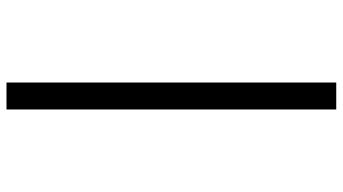

<svg xmlns="http://www.w3.org/2000/svg" viewBox="-252 -587 1055 591"><g transform="rotate(-90 275.5 -291.5)"><path d="M234 -799V216H317V-799Z"/></g></svg>

Font: Noto Sans Sinhala UI Condensed Medium
Style: Regular
Weight: 500
Width: 3
Designer: Jelle Bosma - Monotype Design Team
Foundry: Monotype Imaging Inc.
Version: Version 2.006